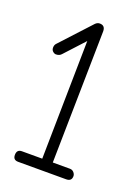

<svg xmlns="http://www.w3.org/2000/svg" viewBox="-86 -878 328 462"><g transform="rotate(20 78.0 -647.0)"><path d="M19 -457Q6 -457 6 -470Q6 -484 19 -484H71L76 -787L30 -737Q25 -731 16 -731Q12 -731 8 -734.5Q4 -738 4 -744Q4 -751 8 -755L79 -832Q84 -837 90 -837Q104 -837 104 -822L98 -484H142Q148 -484 152 -479.5Q156 -475 156 -470Q156 -457 142 -457Z"/></g></svg>

Font: Comic Neue Light
Style: Regular
Weight: 300
Designer: Craig Rozynski
Foundry: Craig Rozynski
Version: Version 2.003